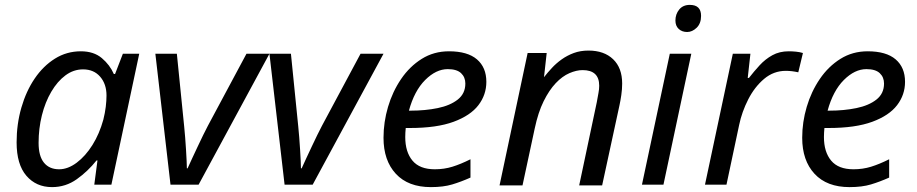

<svg xmlns="http://www.w3.org/2000/svg" viewBox="-20 -756 3755 786"><path d="M193 10Q128 10 88 -36.5Q48 -83 48 -173Q48 -248 67.5 -315.5Q87 -383 122 -434.5Q157 -486 205 -516Q253 -546 311 -546Q364 -546 397 -518Q430 -490 446 -453H451L483 -536H550L436 0H366L379 -99H375Q340 -55 294.5 -22.5Q249 10 193 10ZM222 -63Q258 -63 294 -90Q330 -117 358.5 -162.5Q387 -208 403 -266Q410 -294 413 -319Q416 -344 416 -365Q416 -412 390 -442Q364 -472 320 -472Q281 -472 248 -447.5Q215 -423 190 -380.5Q165 -338 151.5 -284Q138 -230 138 -171Q138 -117 160 -90Q182 -63 222 -63Z M616 -536H704L734 -238Q736 -219 738 -193.5Q740 -168 741.5 -143.5Q743 -119 744 -98Q745 -77 745 -67H748Q756 -85 767 -108.5Q778 -132 789.5 -156.5Q801 -181 812 -203.5Q823 -226 831 -241L989 -536H1083L793 0H678Z M1083 -536H1171L1201 -238Q1203 -219 1205 -193.5Q1207 -168 1208.5 -143.5Q1210 -119 1211 -98Q1212 -77 1212 -67H1215Q1223 -85 1234 -108.5Q1245 -132 1256.5 -156.5Q1268 -181 1279 -203.5Q1290 -226 1298 -241L1456 -536H1550L1260 0H1145Z M1744 10Q1651 10 1600.5 -44.5Q1550 -99 1550 -192Q1550 -256 1568.5 -318.5Q1587 -381 1622 -432.5Q1657 -484 1706.5 -515Q1756 -546 1818 -546Q1894 -546 1932.5 -513Q1971 -480 1971 -421Q1971 -368 1938.5 -325.5Q1906 -283 1837 -257.5Q1768 -232 1658 -232H1641Q1640 -223 1639.5 -213Q1639 -203 1639 -195Q1639 -134 1668.5 -98.5Q1698 -63 1760 -63Q1798 -63 1832 -73.5Q1866 -84 1906 -104V-29Q1868 -12 1831.5 -1Q1795 10 1744 10ZM1654 -303H1661Q1721 -303 1772 -313.5Q1823 -324 1854 -348.5Q1885 -373 1885 -414Q1885 -440 1867.5 -456.5Q1850 -473 1813 -473Q1765 -473 1720.5 -428.5Q1676 -384 1654 -303Z M2140 -539H2218L2207 -440Q2221 -458 2239 -477.5Q2257 -497 2279.5 -513Q2302 -529 2329 -539Q2356 -549 2389 -549Q2453 -549 2490 -513.5Q2527 -478 2527 -414Q2527 -391 2523.5 -367Q2520 -343 2516 -325L2445 3H2351L2423 -337Q2427 -360 2430 -375.5Q2433 -391 2433 -405Q2433 -469 2365 -469Q2340 -469 2311 -456.5Q2282 -444 2255 -415.5Q2228 -387 2205.5 -341.5Q2183 -296 2169 -230L2119 3H2025Z M2793 -625Q2772 -625 2758.5 -637.5Q2745 -650 2745 -672Q2745 -698 2760.5 -717Q2776 -736 2804 -736Q2850 -736 2850 -691Q2850 -660 2832 -642.5Q2814 -625 2793 -625ZM2608 0 2722 -536H2810L2696 0Z M2866 0 2980 -536H3052L3041 -437H3046Q3067 -464 3090 -489Q3113 -514 3142 -530Q3171 -546 3209 -546Q3223 -546 3238.5 -544.5Q3254 -543 3267 -539L3248 -460Q3221 -466 3197 -466Q3147 -466 3108 -433Q3069 -400 3043 -349Q3017 -298 3006 -245L2954 0Z M3458 10Q3365 10 3314.5 -44.5Q3264 -99 3264 -192Q3264 -256 3282.5 -318.5Q3301 -381 3336 -432.5Q3371 -484 3420.5 -515Q3470 -546 3532 -546Q3608 -546 3646.5 -513Q3685 -480 3685 -421Q3685 -368 3652.5 -325.5Q3620 -283 3551 -257.5Q3482 -232 3372 -232H3355Q3354 -223 3353.5 -213Q3353 -203 3353 -195Q3353 -134 3382.5 -98.5Q3412 -63 3474 -63Q3512 -63 3546 -73.5Q3580 -84 3620 -104V-29Q3582 -12 3545.5 -1Q3509 10 3458 10ZM3368 -303H3375Q3435 -303 3486 -313.5Q3537 -324 3568 -348.5Q3599 -373 3599 -414Q3599 -440 3581.5 -456.5Q3564 -473 3527 -473Q3479 -473 3434.5 -428.5Q3390 -384 3368 -303Z"/></svg>

Font: BC Sans
Style: Italic
Weight: 400
Italic angle: -12°
Designer: Monotype Design Team
Designer: Province of B.C.
Foundry: Monotype Imaging Inc.
Version: Version 2.000;GOOG;noto-source:20170915:90ef993387c0